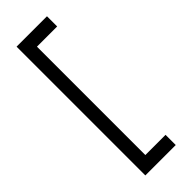

<svg xmlns="http://www.w3.org/2000/svg" viewBox="-268 -767 853 853"><g transform="rotate(-45 158.5 -340.5)"><path d="M64 -745H255V-681H128V0H255V64H64Z"/></g></svg>

Font: Timtura
Style: Regular
Weight: 400
Version: Version 1.0